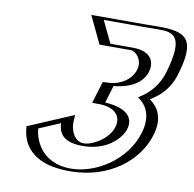

<svg xmlns="http://www.w3.org/2000/svg" viewBox="-91 -933 1054 1041"><g transform="rotate(10 436.0 -413.0)"><path d="M407.9 -147C582.5 -147 699.9 -379 440.4 -371L478 -494C685 -494 697.7 -689 575.6 -689H422.6L350.8 -840H623.8C780.8 -840 903.1 -867 821.4 -600C800.6 -532 756.8 -480 701 -445C753.1 -406 774.9 -343 748.3 -256C700 -98 536.4 15 359.4 15C105.4 15 111.5 -188 111.5 -188L311.5 -273C311.5 -273 283.9 -147 407.9 -147ZM403.4 -132C299.7 -132 291.3 -212.5 293.5 -250.8L127.7 -180.4C131.2 -138.6 157.4 0 364 0C534.6 0 687.9 -107.5 733.3 -256C758.3 -337.8 738.2 -395.6 689.3 -432.2L674.2 -443.5L695.5 -456.8C746.9 -489.1 787 -536.4 806.4 -600C872.3 -815.5 806.7 -825.8 694.6 -825.8C671.3 -825.8 645.9 -825 619.2 -825H377L434.5 -704H580.2C650.7 -704 682.4 -646.9 664.5 -589.2C647.4 -533.7 586.4 -483.9 488.5 -479.3L460.1 -386.2C580.4 -385.2 623 -329.1 602.3 -263.2C581.2 -196 497.9 -132 403.4 -132ZM403.4 -132C497.9 -132 581.2 -196 602.3 -263.2C623 -329.1 580.4 -385.2 460.1 -386.2L488.5 -479.3C586.4 -483.9 647.4 -533.7 664.5 -589.2C682.4 -646.9 650.7 -704 580.2 -704H434.5L377 -825H619.2C645.9 -825 671.3 -825.8 694.6 -825.8C806.7 -825.8 872.3 -815.5 806.4 -600C787 -536.4 746.9 -489.1 695.5 -456.8L674.2 -443.5L689.3 -432.2C738.2 -395.6 758.3 -337.8 733.3 -256C687.9 -107.5 534.6 0 364 0C157.4 0 131.2 -138.6 127.7 -180.4L293.5 -250.8C291.3 -212.5 299.7 -132 403.4 -132ZM407.9 -147C314.4 -147 307.1 -218.3 309.2 -254.4L310.2 -272.5L110.9 -187.8L112 -174.9C115.8 -130.6 144.4 15 359.4 15C536.4 15 700 -98 748.3 -256C774.8 -342.9 753.1 -406 701 -445C756.7 -480 800.7 -532 821.4 -600C889.3 -821.9 815.7 -840.8 699.1 -840.8C675.5 -840.8 650.2 -840 623.8 -840H350.8L422.6 -689H575.6C637.6 -689 664.9 -638.7 649.6 -589.2C635.5 -543.7 585.3 -498.6 492.4 -494.3L477.9 -493.7L440.5 -371.3L455.4 -371.2C571.8 -370.3 604.4 -317.7 587.4 -263.4C569.3 -205.9 495.9 -147 407.9 -147ZM403.4 -132C511.9 -132 576.1 -181.6 606.9 -223.9C651.2 -284.7 653.3 -375.3 484.8 -385.4L514 -481C631.5 -492.8 676.2 -546.1 689.6 -589.3C703.7 -635.2 694 -704 580.2 -704H457.2L399.6 -825H619.2C647.6 -825 673.2 -825.8 694.5 -825.8C773.2 -825.8 850.3 -825.2 781.4 -600C761.1 -533.5 718 -483.5 667 -451.5L655.3 -444.1L664.6 -437.1C711.9 -401.7 734.4 -341.4 708.3 -256C659.3 -95.8 493.7 0 364 0C185.6 0 153.5 -144.9 151.8 -183.7L268.9 -233.5C271 -200.2 277.2 -132 403.4 -132ZM407.9 -147C356.3 -147 331.2 -207.9 333.8 -252.2L336 -290.3L86.9 -184.5C90.5 -142.4 100.4 15 359.4 15C577.2 15 728.6 -109.8 773.3 -256C798.8 -339.4 779.4 -399.9 725.8 -440.1L720 -444.4L729.5 -450.3C785.6 -485.6 826.5 -534.9 846.4 -600C911.4 -812.6 847.6 -840.8 699.1 -840.8C673.6 -840.8 648.4 -840 623.8 -840H328.2L400 -689H575.6C594.3 -689 643.5 -650.5 624.5 -589.2C607.3 -533.3 546.7 -496.9 488.1 -494.2L452.6 -492.6L415.6 -371.5L454.6 -371.2C534.5 -370.6 583 -329.3 562.3 -263.3C540.6 -193.9 454.6 -147 407.9 -147Z"/></g></svg>

Font: Hussar Outliner
Style: Obl
Weight: 700
Foundry: Cannot Into Space Fonts
Version: Version 0.92